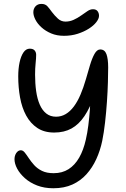

<svg xmlns="http://www.w3.org/2000/svg" viewBox="-20 -967 653 994"><path d="M311.4 -781.6Q274.2 -781.6 244.9 -794Q215.6 -806.4 194.8 -825.3Q174 -844.2 163.3 -865.2Q152.6 -886.2 152.6 -903.4Q152.6 -922 163.9 -934.4Q175.2 -946.8 194.8 -946.8Q214.8 -946.8 226.1 -933.8Q237.4 -920.8 249 -904.6Q263.2 -885.8 279.9 -870.5Q296.6 -855.2 319.2 -855.2Q340.4 -855.2 360.7 -864.1Q381 -873 402.2 -888.2Q418 -899.2 432.5 -909.2Q447 -919.2 461.4 -919.2Q477.4 -919.2 485 -909.3Q492.6 -899.4 492.6 -885.2Q492.6 -870.6 478.8 -852.6Q465 -834.6 440.1 -818.7Q415.2 -802.8 382.4 -792.2Q349.6 -781.6 311.4 -781.6ZM256 7.6Q209.4 7.6 172.3 -6.7Q135.2 -21 108.9 -44.5Q82.6 -68 68.8 -94Q55 -120 55 -143.4Q55 -155 59.2 -165.5Q63.4 -176 71 -182.5Q78.6 -189 88.2 -189Q98.8 -189 108.3 -177.1Q117.8 -165.2 129.3 -147.7Q140.8 -130.2 157 -112.2Q173.2 -94.2 197.4 -82.3Q221.6 -70.4 257.8 -70.4Q302.2 -70.4 334.9 -91.2Q367.6 -112 389.9 -150.9Q412.2 -189.8 424.4 -244.4Q432.2 -278 437.2 -317.6Q442.2 -357.2 445.2 -397.5Q448.2 -437.8 449.5 -474.7Q450.8 -511.6 451.9 -542Q453 -572.4 454 -591L469.2 -475.4Q446.4 -409.4 417.3 -366.1Q388.2 -322.8 350.2 -301.8Q312.2 -280.8 260.4 -280.8Q208.8 -280.8 173.1 -304.6Q137.4 -328.4 115.4 -369Q93.4 -409.6 83.9 -462Q74.4 -514.4 74.4 -571.4Q74.4 -611.6 81.3 -643.8Q88.2 -676 101.4 -695.5Q114.6 -715 134 -715Q151.6 -715 159.4 -705.7Q167.2 -696.4 167.2 -683.4Q167.2 -666 164.4 -639.6Q161.6 -613.2 161.6 -580.6Q161.6 -535 167.2 -495.2Q172.8 -455.4 185.7 -425.7Q198.6 -396 219.5 -379.4Q240.4 -362.8 270.2 -362.8Q297.2 -362.8 320.2 -376.4Q343.2 -390 362.3 -415.6Q381.4 -441.2 396.7 -477.1Q412 -513 424.6 -556.6Q435.2 -593.6 445.8 -629.3Q456.4 -665 469.3 -688Q482.2 -711 498.8 -711Q522.2 -711 531.1 -686.7Q540 -662.4 540 -618Q540 -588 538.7 -541.8Q537.4 -495.6 533.7 -441.3Q530 -387 524 -333.8Q518 -280.6 509.2 -237.4Q498.8 -187.6 478.6 -143.4Q458.4 -99.2 427.8 -65.1Q397.2 -31 354.8 -11.7Q312.4 7.6 256 7.6Z"/></svg>

Font: Shantell Sans Light
Style: Regular
Weight: 300
Designer: Stephen Nixon, Anya Danilova, Shantell Martin
Foundry: Arrow Type
Version: Version 1.011;[c5ecc13dd]